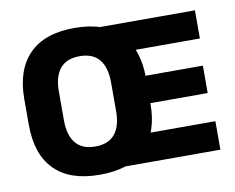

<svg xmlns="http://www.w3.org/2000/svg" viewBox="-75 -752 1059 866"><g transform="rotate(-10 455.0 -319.0)"><path d="M316 17Q179 17 108.8 -53.8Q38.5 -124.5 38.5 -259.5V-378.5Q38.5 -511.5 108.8 -583.2Q179 -655 316 -655Q455 -655 525.2 -581.8Q595.5 -508.5 595.5 -378.5V-259.5Q595.5 -127.5 525.2 -55.2Q455 17 316 17ZM317.5 -112Q378 -112 407.5 -148.5Q437 -185 437 -253V-385Q437 -453 407.5 -489.2Q378 -525.5 317.5 -525.5Q257 -525.5 227.5 -489.2Q198 -453 198 -385V-253Q198 -185 227.5 -148.5Q257 -112 317.5 -112ZM870 0H410V-130.5H870ZM858 -261.5H513V-387H858ZM866 -510H410V-639H866Z"/></g></svg>

Font: Anek Devanagari Medium
Style: Bold
Weight: 700
Version: Version 1.003